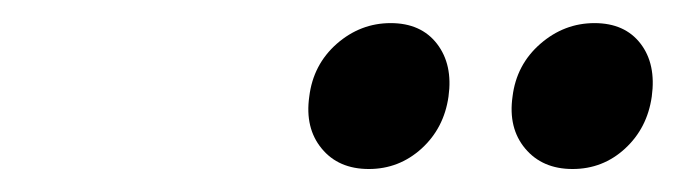

<svg xmlns="http://www.w3.org/2000/svg" viewBox="-20 -773 588 167"><path d="M249 -689Q252.4 -716.8 272.9 -734.9Q293.5 -752.9 319.8 -752.9Q346.2 -752.9 360.1 -734.9Q374 -716.8 370.1 -689Q366.2 -661.6 346.7 -643.8Q327.1 -626 300.8 -626Q274.4 -626 259.8 -643.8Q245.1 -661.6 249 -689ZM425.8 -689Q429.2 -716.8 450 -734.9Q470.7 -752.9 497.1 -752.9Q523.4 -752.9 537.1 -735.1Q550.8 -717.3 546.9 -689Q543 -661.6 523.7 -643.8Q504.4 -626 478 -626Q451.7 -626 436.8 -643.8Q421.9 -661.6 425.8 -689Z"/></svg>

Font: Trueno
Style: Italic
Weight: 400
Designer: Julieta Ulanovsky
Foundry: Julieta Ulanovsky
Version: Version 3.001b | FøM Fix